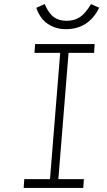

<svg xmlns="http://www.w3.org/2000/svg" viewBox="-20 -921 524 941"><path d="M225 -43 275 -662H149L152 -705H444L441 -662H316L266 -43H391L388 0H96L99 -43ZM158 -883 199 -901Q219 -855 244 -837Q269 -819 306 -819Q344 -819 371.5 -837Q399 -855 426 -901L466 -883Q414 -778 303 -778Q252 -778 213.5 -804.5Q175 -831 158 -883Z"/></svg>

Font: Iunito ExtraLight
Style: Italic
Weight: 200
Italic angle: -4.541°
Designer: Vernon Adams
Foundry: Vernon Adams
Version: Version 2.001;November 30, 2019;FontCreator 12.0.0.2547 64-b